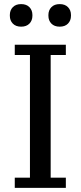

<svg xmlns="http://www.w3.org/2000/svg" viewBox="-20 -916 393 936"><path d="M52 -50H126V-648H52V-698H301V-648H227V-50H301V0H52ZM83 -786Q57 -786 42.5 -801Q28 -816 28 -839V-843Q28 -866 42.5 -881Q57 -896 83 -896Q109 -896 123.5 -881Q138 -866 138 -843V-839Q138 -816 123.5 -801Q109 -786 83 -786ZM271 -786Q245 -786 230.5 -801Q216 -816 216 -839V-843Q216 -866 230.5 -881Q245 -896 271 -896Q297 -896 311.5 -881Q326 -866 326 -843V-839Q326 -816 311.5 -801Q297 -786 271 -786Z"/></svg>

Font: IBM Plex Serif Text
Style: Regular
Weight: 450
Designer: Mike Abbink, Paul van der Laan, Pieter van Rosmalen
Foundry: Bold Monday
Version: Version 3.001